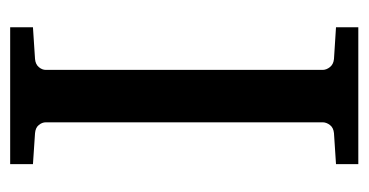

<svg xmlns="http://www.w3.org/2000/svg" viewBox="-190 -520 711 370"><g transform="rotate(-90 165.0 -335.5)"><path d="M33.2 0V-43L92.8 -46.9Q103.5 -47.9 108.6 -54.7Q113.8 -61.5 113.8 -68.8V-602.1Q113.8 -609.4 108.6 -615.7Q103.5 -622.1 92.8 -623L33.2 -627V-670.9H296.9V-627L235.8 -623Q225.6 -622.1 220.2 -615.7Q214.8 -609.4 214.8 -602.1V-68.8Q214.8 -61.5 220.2 -54.7Q225.6 -47.9 235.8 -46.9L296.9 -43V0Z"/></g></svg>

Font: Charis SIL
Style: Regular
Weight: 400
Foundry: SIL International
Version: Version 4.112